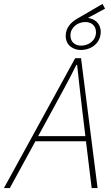

<svg xmlns="http://www.w3.org/2000/svg" viewBox="-62 -956 562 976"><path d="M204 -396C246 -474 286 -544 326 -626H330C338 -546 348 -470 356 -396L372 -264H132ZM-42 0H-12L118 -238H375L404 0H434L350 -660H320ZM348 -702C406 -702 450 -740 450 -794C450 -838 418 -861 385 -865L472 -912L459 -936L332 -862C300 -844 272 -816 272 -774C272 -724 312 -702 348 -702ZM350 -724C320 -724 296 -742 296 -776C296 -816 332 -844 372 -844C402 -844 426 -826 426 -792C426 -752 391 -724 350 -724Z"/></svg>

Font: Source Sans Pro ExtraLight
Style: Italic
Weight: 200
Italic angle: -11°
Designer: Paul D. Hunt
Foundry: Adobe Systems Incorporated
Version: Version 3.006;hotconv 1.0.111;makeotfexe 2.5.65597